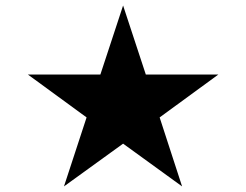

<svg xmlns="http://www.w3.org/2000/svg" viewBox="-20 -851 887 693"><path d="M80.6 -582H342.3L424.3 -831.1L506.3 -582H768.1L556.2 -427.2L637.2 -178.2L424.3 -332.5L210.9 -178.2L292.5 -427.2Z"/></svg>

Font: Sahel FD-WOL
Style: Bold-FD-WOL
Weight: 700
Foundry: Saber Rastikerdar (saber.rastikerdar@gmail.com)
Version: Version 2.0.2